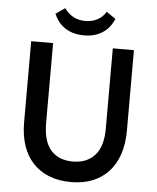

<svg xmlns="http://www.w3.org/2000/svg" viewBox="-59 -936 812 996"><g transform="rotate(5 346.5 -438.0)"><path d="M349 10Q283 10 233 -10Q183 -30 148.5 -67.5Q114 -105 96.5 -158Q79 -211 79 -277V-700H193V-286Q193 -189 233.5 -143Q274 -97 348 -97Q421 -97 462.5 -143Q504 -189 504 -281V-700H614V-280Q614 -212 596 -158.5Q578 -105 544 -67.5Q510 -30 460.5 -10Q411 10 349 10ZM349 -754Q292 -754 252 -779.5Q212 -805 192 -853L240 -886Q260 -858 287 -843.5Q314 -829 349 -829Q386 -829 413.5 -844.5Q441 -860 456 -886L504 -853Q484 -805 444.5 -779.5Q405 -754 349 -754Z"/></g></svg>

Font: Tilda Sans Semibold
Style: Regular
Weight: 600
Designer: ParaType Ltd
Foundry: ParaType Ltd
Version: Version 1.009